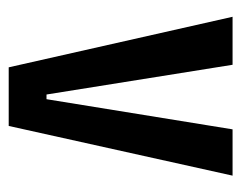

<svg xmlns="http://www.w3.org/2000/svg" viewBox="-78 -490 567 452"><g transform="rotate(90 206.0 -263.5)"><path d="M138 0 19 -527H132L202 -89H213L284 -527H393L276 0Z"/></g></svg>

Font: Bricolage Grotesque 12pt Condensed Medium
Style: Regular
Weight: 500
Width: 3
Designer: Mathieu Triay
Foundry: Atelier Triay
Version: Version 1.001; ttfautohint (v1.8.4.7-5d5b);gftools[0.9.33.de